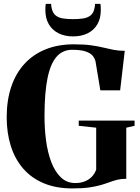

<svg xmlns="http://www.w3.org/2000/svg" viewBox="-20 -988 741 1018"><path d="M364 11Q276.5 11 211 -16.8Q145.5 -44.5 102 -95.2Q58.5 -146 37 -215Q15.5 -284 15.5 -366.5Q15.5 -456 39.5 -527.5Q63.5 -599 109.5 -649.2Q155.5 -699.5 221.5 -726.2Q287.5 -753 371.5 -753Q425 -753 461.8 -748Q498.5 -743 527 -736Q555.5 -729 582 -723.8Q608.5 -718.5 641.5 -718.5L617 -509H512L486.5 -662Q483 -677.5 471.8 -691.8Q460.5 -706 434.8 -715Q409 -724 362.5 -724Q312.5 -724 280.2 -687.5Q248 -651 232.2 -575Q216.5 -499 216 -378.5Q215.5 -309 224 -244.2Q232.5 -179.5 252 -128.5Q271.5 -77.5 302.8 -47.5Q334 -17.5 379.5 -17.5Q406.5 -17.5 428.2 -25.8Q450 -34 465.8 -49.8Q481.5 -65.5 490 -88.5V-311L397.5 -321V-348.5H693.5V-321L649.5 -311V-40Q622 -40 601.5 -34.8Q581 -29.5 560.8 -22Q540.5 -14.5 515 -7Q489.5 0.5 453.2 5.8Q417 11 364 11ZM367.5 -795Q324 -795 291 -811.2Q258 -827.5 239.2 -858.8Q220.5 -890 220.5 -935.5Q220.5 -946.5 221 -953Q221.5 -959.5 222.5 -967.5H251Q251 -962.5 251.8 -956.8Q252.5 -951 254 -944.5Q259.5 -918.5 275.2 -906Q291 -893.5 315 -890Q339 -886.5 367.5 -886.5Q396.5 -886.5 420.2 -890Q444 -893.5 460 -906Q476 -918.5 481 -944.5Q482.5 -951 483.2 -956.8Q484 -962.5 484 -967.5H512.5Q513.5 -959.5 514 -953Q514.5 -946.5 514.5 -935.5Q514.5 -890 496 -858.8Q477.5 -827.5 444.5 -811.2Q411.5 -795 367.5 -795Z"/></svg>

Font: Merriweather 144pt ExtraBold
Style: Regular
Weight: 800
Version: Version 2.100